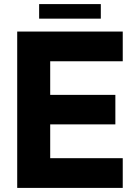

<svg xmlns="http://www.w3.org/2000/svg" viewBox="-20 -917 662 937"><path d="M579 0H64V-763H579V-618H225V-454H543V-310H225V-145H579ZM472 -826H171V-897H472Z"/></svg>

Font: Open Sauce One ExtraBold
Style: Regular
Weight: 800
Designer: Alfredo Marco Pradil
Foundry: Creative Sauce Fz LLC
Version: Version 1.477